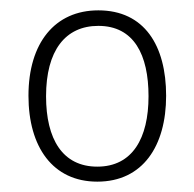

<svg xmlns="http://www.w3.org/2000/svg" viewBox="-20 -744 374 371"><path d="M301 -559C301 -656 259 -724 170 -724C86 -724 35 -661 35 -559C35 -460 82 -393 168 -393C256 -393 301 -462 301 -559ZM69 -558C69 -646 106 -694 170 -694C239 -694 267 -638 267 -558C267 -477 236 -422 168 -422C101 -422 69 -475 69 -558Z"/></svg>

Font: Noto Sans Thai Looped SemiCondensed ExtraLight
Style: Regular
Weight: 200
Width: 4
Designer: Sasikarn Vongin, Ben Mitchell
Foundry: The Fontpad Ltd
Version: Version 1.001